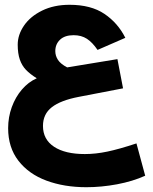

<svg xmlns="http://www.w3.org/2000/svg" viewBox="-20 -585 640 802"><path d="M14 -49.5Q14 -95.5 29.2 -137.5Q44.5 -179.5 71.5 -211Q98.5 -242.5 133.5 -258Q105.5 -275.5 88.5 -293.2Q71.5 -311 62.8 -336.2Q54 -361.5 54 -398.5Q54 -439.5 80.2 -478Q106.5 -516.5 156 -540.8Q205.5 -565 270.5 -565Q360 -565 416.2 -527Q472.5 -489 503.5 -427L387.5 -376.5Q366 -408 343 -423Q320 -438 287.5 -438Q250.5 -438 230.8 -419.2Q211 -400.5 211 -371.5Q211 -352 222 -335Q233 -318 260.5 -303.5L470.5 -338L494 -216L309.5 -180.5Q233.5 -166 196.5 -137.2Q159.5 -108.5 159.5 -59Q159.5 -2.5 205.8 28Q252 58.5 334.5 58.5Q379.5 58.5 428.5 48.2Q477.5 38 550 14L586.5 149Q534.5 172.5 469 184.8Q403.5 197 341 197Q248 197 174 169.5Q100 142 57 86.5Q14 31 14 -49.5Z"/></svg>

Font: JuliaMono Black
Style: Italic
Weight: 900
Italic angle: -9°
Monospace: yes
Designer: cormullion
Foundry: corm
Version: Version 0.057; ttfautohint (v1.8.4)